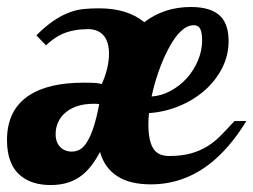

<svg xmlns="http://www.w3.org/2000/svg" viewBox="-28 -529 732 555"><path d="M33.7 -19.5Q-7.8 -51.8 -7.8 -124Q-7.8 -211.4 56.2 -253.4Q112.3 -290 213.9 -290Q233.9 -290 245.8 -289.3Q257.8 -288.6 266.1 -286.1Q275.9 -307.1 281.5 -330.1Q287.1 -353 287.1 -374Q287.1 -406.2 272.9 -424.8Q256.8 -444.8 226.1 -444.8Q186 -444.8 153.8 -431.6Q128.4 -420.4 105 -397.9L77.1 -426.8Q127 -477.1 175.3 -494.1Q194.8 -501 214.1 -502.9Q233.4 -504.9 258.8 -504.9Q340.3 -504.9 389.2 -464.8Q446.3 -508.8 523.9 -508.8Q585 -508.8 611.8 -479.5Q632.8 -455.1 632.8 -410.2Q632.8 -369.1 614.3 -332.5Q595.7 -295.9 563 -267.1Q530.3 -238.8 488.8 -221.9Q447.3 -205.1 402.8 -202.1Q400.9 -187 400.9 -169.9Q400.9 -118.2 417.5 -96.2Q431.2 -78.1 460.9 -78.1Q496.1 -78.1 522.5 -85.2Q548.8 -92.3 571.3 -106Q590.3 -117.7 606.7 -133.8Q623 -149.9 649.9 -179.2H684.1Q635.7 -99.6 576.2 -53.7Q500.5 3.9 408.2 3.9Q349.6 3.9 314.5 -17.6Q274.4 -41.5 261.2 -89.8Q237.3 -44.9 209.5 -22.9Q173.3 5.9 119.1 5.9Q65.4 5.9 33.7 -19.5ZM512.2 -303.2Q532.7 -326.2 544.4 -354.5Q556.2 -382.8 556.2 -412.1Q556.2 -434.6 551 -445.3Q545.9 -456.1 532.2 -456.1Q495.1 -456.1 459.5 -389.2Q443.8 -359.9 430.9 -323.5Q418 -287.1 410.2 -250Q438.5 -252 464.8 -266.1Q491.2 -280.3 512.2 -303.2ZM223.6 -118.7Q244.6 -151.9 258.8 -228L250.5 -229H242.2Q193.4 -229 163.1 -205.1Q148.4 -193.4 140.6 -177Q132.8 -160.6 132.8 -141.1Q132.8 -112.8 151.9 -99.1Q163.1 -90.8 179.2 -90.8Q192.9 -90.8 203.6 -97.2Q214.4 -103.5 223.6 -118.7Z"/></svg>

Font: Pattaya
Style: Regular
Weight: 400
Designer: Pablo Impallari / Thai characters Designed by Thanarat Vachiruckul and Suppakit Chalermlarp
Foundry: Pablo Impallari
Version: Version 2.001